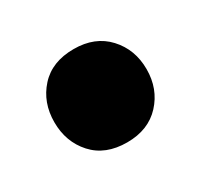

<svg xmlns="http://www.w3.org/2000/svg" viewBox="-58 -234 335 321"><g transform="rotate(-30 110.0 -74.0)"><path d="M21 -74Q21 -112 44.5 -138Q68 -164 110 -164Q151 -164 175 -138Q199 -112 199 -74Q199 -36 175 -10Q151 16 110 16Q68 16 44.5 -10Q21 -36 21 -74Z"/></g></svg>

Font: Baloo Tammudu 2
Style: Bold
Weight: 700
Designer: Maithili Shingre, Omkar Shende and Ek Type
Foundry: Ek Type
Version: Version 1.640;hotconv 1.0.111;makeotfexe 2.5.65597; ttfautoh